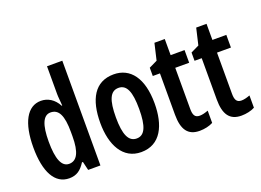

<svg xmlns="http://www.w3.org/2000/svg" viewBox="-110 -1029 1781 1309"><g transform="rotate(-20 780.5 -375.0)"><path d="M197 10C250 10 283 -14 314 -63H321L336 0H425V-760H314V-559C314 -534 318 -509 320 -473H316C288 -526 243 -553 193 -553C94 -553 37 -450 37 -271C37 -93 93 10 197 10ZM229 -83C175 -83 149 -147 149 -273C149 -393 174 -456 228 -456C288 -456 314 -402 314 -283V-252C314 -137 286 -83 229 -83Z M917 -272C917 -455 842 -553 721 -553C583 -553 523 -442 523 -272C523 -113 586 10 719 10C861 10 917 -115 917 -272ZM636 -271C636 -397 661 -455 721 -455C780 -455 805 -397 805 -272C805 -147 780 -88 721 -88C662 -88 636 -148 636 -271Z M1178 -87C1143 -87 1132 -109 1132 -153V-451H1233V-543H1132V-660H1057L1029 -540L969 -511V-451H1021V-151C1021 -43 1058 10 1143 10C1178 10 1214 2 1240 -12V-101C1216 -92 1196 -87 1178 -87Z M1481 -87C1446 -87 1435 -109 1435 -153V-451H1536V-543H1435V-660H1360L1332 -540L1272 -511V-451H1324V-151C1324 -43 1361 10 1446 10C1481 10 1517 2 1543 -12V-101C1519 -92 1499 -87 1481 -87Z"/></g></svg>

Font: Noto Sans Sinhala UI ExtraCondensed SemiBold
Style: Regular
Weight: 600
Width: 2
Designer: Jelle Bosma - Monotype Design Team
Foundry: Monotype Imaging Inc.
Version: Version 2.006